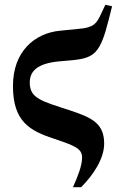

<svg xmlns="http://www.w3.org/2000/svg" viewBox="-20 -576 492 800"><path d="M284 204H318C370 152 414 84 414 23C414 -58 369 -84 275 -115C152 -155 104 -166 104 -232C104 -280 136 -311 223 -320L280 -325C375 -334 398 -356 433 -494L447 -550L419 -556L401 -518C383 -478 370 -461 310 -456L230 -448C125 -438 34 -362 34 -218C34 -70 103 -31 208 3C291 31 322 43 322 80C322 115 304 159 284 204Z"/></svg>

Font: Source Serif 4 Display
Style: Bold
Weight: 700
Designer: Frank Grießhammer
Foundry: Adobe Systems Incorporated
Version: Version 4.004;hotconv 1.0.117;makeotfexe 2.5.65602